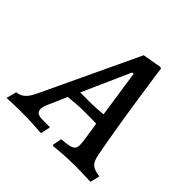

<svg xmlns="http://www.w3.org/2000/svg" viewBox="-212 -800 960 960"><g transform="rotate(45 268.0 -320.5)"><path d="M562 -48 564 -44 552 3Q540 3 508 1.5Q476 0 444 0Q396 0 350.5 3.5Q305 7 292 9L289 2L298 -44Q335 -47 353 -51.5Q371 -56 378 -65Q385 -74 385 -91Q385 -100 384 -109Q383 -118 382 -125L367 -223Q348 -224 273 -224Q239 -224 172 -217L130 -121Q118 -96 118 -79Q118 -62 129 -54.5Q140 -47 165 -47H215L216 -43L205 6Q193 5 150.5 2.5Q108 0 69 0Q32 0 0.5 1Q-31 2 -41 3L-27 -51Q-1 -54 17 -69.5Q35 -85 53 -124L293 -633L391 -650L401 -648Q401 -641 430.5 -444.5Q460 -248 485 -119Q492 -82 508 -67.5Q524 -53 562 -48ZM277 -277Q305 -277 360 -282L323 -531H313L200 -277Z"/></g></svg>

Font: Alegreya SC Medium
Style: Italic
Weight: 500
Italic angle: -7°
Designer: Juan Pablo del Peral
Foundry: Huerta Tipografica
Version: Version 2.007; ttfautohint (v1.6)